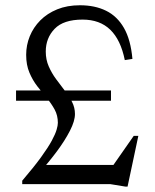

<svg xmlns="http://www.w3.org/2000/svg" viewBox="-20 -700 590 730"><path d="M454.5 -471.5Q439 -548.5 399.2 -587Q359.5 -625.5 294 -625.5Q221.5 -625.5 187.8 -590.5Q154 -555.5 154 -504Q154 -473.5 165.2 -447.8Q176.5 -422 193 -399.5Q209.5 -377 226 -355.8Q242.5 -334.5 253.8 -312.8Q265 -291 265 -266.5Q265 -240 246 -203Q227 -166 196.8 -125.2Q166.5 -84.5 132 -46L128 -73H425.5L403 -61L488.5 -183.5H506L465 9.5H457L399 0H64.5V-13Q109 -65 136 -102.2Q163 -139.5 176.8 -165Q190.5 -190.5 195.2 -206.8Q200 -223 200 -233Q200 -261 187.8 -283.5Q175.5 -306 157.8 -327.2Q140 -348.5 122 -371.8Q104 -395 91.8 -424Q79.5 -453 79.5 -491.5Q79.5 -528.5 93.2 -562.2Q107 -596 133.2 -622.5Q159.5 -649 197.5 -664.5Q235.5 -680 284 -680Q341 -680 383.2 -659.2Q425.5 -638.5 451.2 -593.8Q477 -549 483.5 -476ZM402 -356V-317H41V-356Z"/></svg>

Font: Newsreader 16pt
Style: Regular
Weight: 400
Designer: Hugues Gentile
Foundry: Production Type
Version: Version 1.003